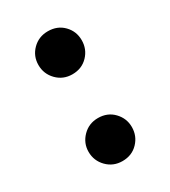

<svg xmlns="http://www.w3.org/2000/svg" viewBox="-128 -543 546 615"><g transform="rotate(-30 145.0 -235.0)"><path d="M145 -316Q111 -316 88 -339.5Q65 -363 65 -396Q65 -429 88 -452Q111 -475 145 -475Q180 -475 202.5 -452Q225 -429 225 -396Q225 -363 202.5 -339.5Q180 -316 145 -316ZM145 5Q111 5 88 -18.5Q65 -42 65 -75Q65 -107 88 -130.5Q111 -154 145 -154Q180 -154 202.5 -130.5Q225 -107 225 -75Q225 -42 202.5 -18.5Q180 5 145 5Z"/></g></svg>

Font: TikTok Sans 24pt SemiBold
Style: Regular
Weight: 600
Version: Version 4.000